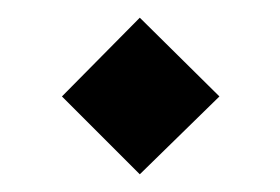

<svg xmlns="http://www.w3.org/2000/svg" viewBox="-20 -307 317 217"><path d="M138 -110 228 -198 138 -287 50 -198Z"/></svg>

Font: Wafeq Semi Bold
Style: Regular
Weight: 600
Designer: Rasmus Andersson & Azza Alameddine
Foundry: Google & TypeTogether
Version: Version 3.000;January 28, 2025;FontCreator 15.0.0.3014 64-bi